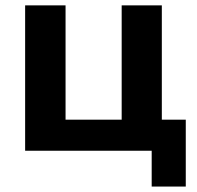

<svg xmlns="http://www.w3.org/2000/svg" viewBox="-20 -559 729 712"><path d="M668.9 132.8V-115.2H580.1V-539.1H431.2V-115.2H223.1V-539.1H73.2V0H542.5V132.8Z"/></svg>

Font: Winston
Style: Bold
Weight: 700
Designer: Vernon Adams, Kim Jin-seong, David Berlow, Cristiano Sobral
Foundry: The Winston Project Authors
Version: Version 3.004